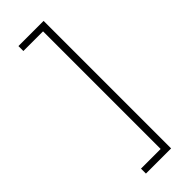

<svg xmlns="http://www.w3.org/2000/svg" viewBox="-299 -872 987 987"><g transform="rotate(-45 194.5 -378.5)"><path d="M94 85V49H237V-806H94V-842H277V85Z"/></g></svg>

Font: Krub ExtraLight
Style: Regular
Weight: 275
Designer: Ekaluck Peanpanawate
Foundry: Cadson Demak Co.,Ltd.
Version: Version 1.000; ttfautohint (v1.6)